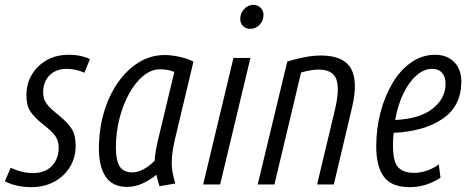

<svg xmlns="http://www.w3.org/2000/svg" viewBox="-39 -761 1934 792"><path d="M90 11Q29 11 -19 -13L5 -69Q52 -47 97 -47Q147 -47 175 -76.5Q203 -106 203 -151Q203 -180 189.5 -199.5Q176 -219 141 -246Q103 -276 86.5 -301Q70 -326 70 -368Q70 -416 92.5 -453.5Q115 -491 154 -513Q193 -535 244 -535Q272 -535 294.5 -530Q317 -525 332 -517L309 -461Q292 -469 273 -473Q254 -477 236 -477Q192 -477 165.5 -450.5Q139 -424 139 -380Q139 -353 153 -333.5Q167 -314 203 -286Q243 -253 258 -227.5Q273 -202 273 -160Q273 -110 249 -71.5Q225 -33 184 -11Q143 11 90 11Z M486 10Q425 10 397 -32Q369 -74 369 -147Q369 -227 389.5 -297Q410 -367 447.5 -420.5Q485 -474 534 -504Q583 -534 640 -534Q666 -534 700 -527Q734 -520 759 -507L682 -184Q672 -139 670 -108Q668 -77 672.5 -52.5Q677 -28 684 -4L619 7Q615 -6 612 -16.5Q609 -27 606 -40Q581 -19 549.5 -4.5Q518 10 486 10ZM507 -50Q530 -50 553.5 -63Q577 -76 599 -98Q600 -133 617 -201L680 -464Q667 -470 652.5 -472.5Q638 -475 621 -475Q585 -475 552.5 -448.5Q520 -422 494.5 -376.5Q469 -331 454 -273Q439 -215 439 -152Q439 -100 454.5 -75Q470 -50 507 -50Z M799 0 924 -522H994L869 0ZM994 -642Q975 -642 963.5 -653.5Q952 -665 952 -683Q952 -706 968 -723.5Q984 -741 1006 -741Q1023 -741 1035.5 -729.5Q1048 -718 1048 -700Q1048 -675 1031.5 -658.5Q1015 -642 994 -642Z M1024 0 1146 -507Q1180 -518 1216.5 -525Q1253 -532 1285 -532Q1377 -532 1408 -479.5Q1439 -427 1413 -317L1338 0H1269L1343 -310Q1363 -396 1348 -435Q1333 -474 1274 -474Q1258 -474 1239 -470.5Q1220 -467 1203 -462L1093 0Z M1650 11Q1576 11 1544.5 -32Q1513 -75 1513 -156Q1513 -231 1531 -299Q1549 -367 1581.5 -420.5Q1614 -474 1658.5 -504.5Q1703 -535 1756 -535Q1806 -535 1835.5 -504Q1865 -473 1864 -420Q1862 -322 1786 -270.5Q1710 -219 1585 -213Q1582 -189 1582 -162Q1582 -95 1603 -71.5Q1624 -48 1670 -48Q1696 -48 1723 -57.5Q1750 -67 1771 -83L1778 -28Q1753 -11 1720.5 0Q1688 11 1650 11ZM1591 -266Q1694 -271 1746.5 -313.5Q1799 -356 1799 -415Q1799 -444 1784.5 -460.5Q1770 -477 1744 -477Q1710 -477 1679 -450Q1648 -423 1625 -375.5Q1602 -328 1591 -266Z"/></svg>

Font: Ubuntu Sans Condensed
Style: Italic
Weight: 400
Width: 3
Italic angle: -13.5°
Designer: Dalton Maag Ltd
Foundry: Dalton Maag Ltd
Version: Version 1.006; ttfautohint (v1.8.4.7-5d5b)